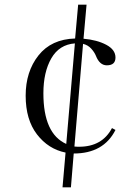

<svg xmlns="http://www.w3.org/2000/svg" viewBox="-20 -733 590 823"><path d="M302 -568 315 -713H351L338 -567Q396 -562 435.5 -541Q475 -520 475 -486.5Q475 -453 438 -453Q407 -453 391 -494Q385 -509 371 -524.5Q357 -540 336 -545L299 -105Q305 -104 319 -104Q418 -104 460 -184L475 -176Q424 -75 296 -75L284 70H248L261 -79Q187 -94 138.5 -157Q90 -220 90 -323Q90 -426 145 -495.5Q200 -565 302 -568ZM166 -333Q166 -160 264 -116L301 -547Q234 -542 200 -483Q166 -424 166 -333Z"/></svg>

Font: Gilda Display
Style: Regular
Weight: 400
Designer: Eduardo Rodriguez Tunni
Foundry: Eduardo Rodriguez Tunni
Version: Version 1.001